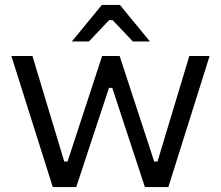

<svg xmlns="http://www.w3.org/2000/svg" viewBox="-20 -762 901 782"><path d="M195 0 26.3 -534H112.1L241.7 -104H255.1L396 -534H467.2L608.1 -104H621.5L751.1 -534H833.7L665.7 0H570.2L437.2 -404H423.8L290.5 0ZM272.6 -593.1 394.9 -742H468.3L590.6 -593.1H521.1L438.8 -680H424.4L342.1 -593.1Z"/></svg>

Font: Mozilla Text ExtraLight
Style: Regular
Weight: 200
Designer: Studio DRAMA
Foundry: Studio DRAMA
Version: Version 1.000